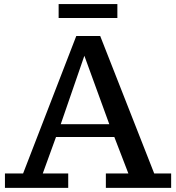

<svg xmlns="http://www.w3.org/2000/svg" viewBox="-20 -909 852 929"><path d="M3.9 0V-69.8H91.8L349.1 -734.9H464.8L726.1 -69.8H808.1V0H492.2V-69.8H601.1L533.2 -246.1H251L187 -69.8H310.1V0ZM273.9 -308.1H508.8L388.2 -639.2ZM263.7 -821.8V-889.2H547.9V-821.8Z"/></svg>

Font: Trocchi
Style: Regular
Weight: 400
Designer: Vernon Adams
Foundry: Vernon Adams
Version: Version 1.101; ttfautohint (v1.8.4.7-5d5b);gftools[0.9.27]